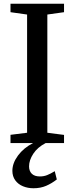

<svg xmlns="http://www.w3.org/2000/svg" viewBox="-20 -763 398 1024"><path d="M321.5 -698 232.5 -685.5V-55L321.5 -43.5V0H223.5Q180 22.5 157.5 57Q135 91.5 135 124Q135 149.5 149.8 163.8Q164.5 178 192.5 178Q213.5 178 231.2 171Q249 164 272 150L283 194Q255.5 215.5 225.8 228.2Q196 241 158.5 241Q128.5 241 102.8 230.5Q77 220 61.5 198.8Q46 177.5 46 148Q46 107 76.2 66.2Q106.5 25.5 156.5 0H36V-44L124.5 -55V-685.5L36 -698V-743H321.5Z"/></svg>

Font: Merriweather 12pt
Style: Regular
Weight: 400
Designer: Eben Sorkin
Foundry: Eben Sorkin
Version: Version 2.100